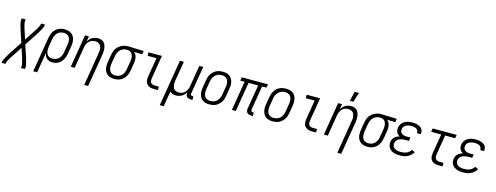

<svg xmlns="http://www.w3.org/2000/svg" viewBox="-47 -1734 7569 2931"><g transform="rotate(15 3737.0 -268.5)"><path d="M-26 215 -23 197Q-20 181 -12.5 165.5Q-5 150 2.5 135Q10 120 18.5 105.5Q27 91 35.5 76.5Q44 62 52.5 47.5Q61 33 71 19L187 -156L129 -330Q125 -344 120.5 -358Q116 -372 112 -386Q108 -400 104.5 -414Q101 -428 98 -442.5Q95 -457 92.5 -471.5Q90 -486 93 -502L96 -520H158L155 -502Q153 -488 154.5 -474.5Q156 -461 159 -448Q162 -435 165 -422.5Q168 -410 171.5 -397.5Q175 -385 179 -372.5Q183 -360 187 -348L228 -221L316 -354Q318 -356 319 -358Q320 -360 322 -363H323Q324 -366 325.5 -368Q327 -370 328 -372Q339 -388 349 -403.5Q359 -419 368 -435Q377 -451 386.5 -467.5Q396 -484 399 -502L402 -520H464L461 -502Q458 -486 450.5 -470.5Q443 -455 435.5 -440Q428 -425 419.5 -410.5Q411 -396 402 -381.5Q393 -367 385 -352.5Q377 -338 367 -324L251 -149L309 25Q313 39 317.5 53Q322 67 326 81Q330 95 333.5 109Q337 123 340 137.5Q343 152 345.5 166.5Q348 181 345 197L342 215H280L283 197Q285 183 283.5 169.5Q282 156 279 143Q276 130 273 117.5Q270 105 266 92.5Q262 80 258.5 67.5Q255 55 251 43L210 -84L122 49Q120 51 119 53Q118 55 116 58H115Q114 61 112.5 63Q111 65 110 67Q99 83 89 98.5Q79 114 70 130Q61 146 51.5 162.5Q42 179 39 197L36 215Z M474 215 566 -338Q570 -362 578 -386.5Q586 -411 599 -433.5Q612 -456 631.5 -475Q651 -494 674 -506Q697 -518 722.5 -523Q748 -528 772 -528Q801 -528 828 -522Q855 -516 877 -501Q899 -486 914 -463.5Q929 -441 935 -414.5Q941 -388 941 -359.5Q941 -331 936 -302L916 -182Q912 -159 904.5 -135.5Q897 -112 885 -90Q873 -68 855.5 -48.5Q838 -29 815.5 -16Q793 -3 769 2.5Q745 8 721 8Q695 8 671.5 1Q648 -6 631 -22Q614 -38 603.5 -59.5Q593 -81 589 -106L536 215ZM707 -47Q725 -47 743.5 -51.5Q762 -56 779 -65.5Q796 -75 809.5 -89.5Q823 -104 832.5 -121Q842 -138 847 -155.5Q852 -173 855 -191L875 -311Q879 -331 879.5 -350.5Q880 -370 876.5 -388.5Q873 -407 865 -423.5Q857 -440 842.5 -451.5Q828 -463 810 -468Q792 -473 772 -473Q754 -473 736 -468.5Q718 -464 701 -454.5Q684 -445 671 -430.5Q658 -416 648.5 -399Q639 -382 634 -364Q629 -346 626 -329L607 -215Q604 -195 603 -175.5Q602 -156 604.5 -137Q607 -118 615 -100.5Q623 -83 636.5 -70.5Q650 -58 668.5 -52.5Q687 -47 707 -47Z M1280 215 1367 -311Q1371 -331 1372 -350Q1373 -369 1370 -387Q1367 -405 1359.5 -422Q1352 -439 1338.5 -450.5Q1325 -462 1307.5 -467.5Q1290 -473 1271 -473Q1253 -473 1235.5 -469Q1218 -465 1202 -456Q1186 -447 1172.5 -433Q1159 -419 1150 -403Q1141 -387 1135.5 -370Q1130 -353 1127 -335L1072 0H1010L1096 -520H1158L1143 -433Q1155 -455 1172 -473.5Q1189 -492 1210.5 -504.5Q1232 -517 1255.5 -522.5Q1279 -528 1302 -528Q1328 -528 1352 -520Q1376 -512 1393 -495Q1410 -478 1419 -454.5Q1428 -431 1431.5 -406Q1435 -381 1433.5 -355Q1432 -329 1428 -302L1342 215Z M1701 8Q1672 8 1645 2Q1618 -4 1596 -19Q1574 -34 1559.5 -56.5Q1545 -79 1539 -105.5Q1533 -132 1533 -160.5Q1533 -189 1538 -218L1558 -338Q1562 -362 1570 -386.5Q1578 -411 1592 -433Q1606 -455 1626 -473Q1646 -491 1669.5 -503Q1693 -515 1717.5 -521.5Q1742 -528 1767 -528H1781L2023 -520L2014 -465L1884 -469Q1901 -455 1912 -436Q1923 -417 1927.5 -395Q1932 -373 1932 -349.5Q1932 -326 1928 -302L1908 -182Q1904 -158 1896 -133.5Q1888 -109 1874.5 -86.5Q1861 -64 1841.5 -45Q1822 -26 1799 -14Q1776 -2 1750.5 3Q1725 8 1701 8ZM1701 -47Q1719 -47 1737.5 -51.5Q1756 -56 1772.5 -65.5Q1789 -75 1802.5 -89.5Q1816 -104 1825.5 -121Q1835 -138 1840 -156Q1845 -174 1847 -191L1867 -311Q1870 -330 1871.5 -348Q1873 -366 1870.5 -383.5Q1868 -401 1861.5 -417Q1855 -433 1844 -445.5Q1833 -458 1816.5 -464.5Q1800 -471 1782 -472L1772 -473H1763Q1745 -473 1727 -467.5Q1709 -462 1693 -452.5Q1677 -443 1663.5 -428.5Q1650 -414 1641 -397.5Q1632 -381 1626.5 -363.5Q1621 -346 1618 -329L1598 -209Q1595 -189 1594.5 -169.5Q1594 -150 1597 -131.5Q1600 -113 1608.5 -96.5Q1617 -80 1631 -68.5Q1645 -57 1663 -52Q1681 -47 1701 -47Z M2323 0Q2301 0 2280.5 -3.5Q2260 -7 2242 -16.5Q2224 -26 2211 -41.5Q2198 -57 2192 -76Q2186 -95 2186 -116.5Q2186 -138 2189 -159L2240 -465H2100V-520H2311L2250 -150Q2247 -132 2248 -113.5Q2249 -95 2259.5 -81Q2270 -67 2287 -61Q2304 -55 2322 -55H2387V0Z M2474 215 2596 -520H2658L2606 -209Q2603 -189 2602 -170Q2601 -151 2604 -133Q2607 -115 2614 -98Q2621 -81 2634.5 -69.5Q2648 -58 2665.5 -52.5Q2683 -47 2702 -47Q2720 -47 2738 -51Q2756 -55 2772 -64Q2788 -73 2801 -87Q2814 -101 2823.5 -117Q2833 -133 2838 -150Q2843 -167 2846 -185L2902 -520H2964L2891 -83Q2890 -76 2891 -69Q2892 -62 2896 -57Q2900 -52 2906.5 -49.5Q2913 -47 2921 -47H2935V8H2912Q2893 8 2875 3Q2857 -2 2845 -15Q2833 -28 2829.5 -46Q2826 -64 2829 -83L2830 -87Q2818 -65 2801 -46.5Q2784 -28 2762.5 -15.5Q2741 -3 2717.5 2.5Q2694 8 2671 8Q2644 8 2618.5 -1Q2593 -10 2577 -29L2536 215Z M3202 8Q3173 8 3145.5 2Q3118 -4 3096 -19Q3074 -34 3060 -56.5Q3046 -79 3039.5 -105.5Q3033 -132 3033 -160.5Q3033 -189 3038 -218L3058 -338Q3062 -363 3070 -387.5Q3078 -412 3092.5 -434.5Q3107 -457 3127.5 -476Q3148 -495 3172 -507Q3196 -519 3221 -523.5Q3246 -528 3271 -528Q3300 -528 3327.5 -522Q3355 -516 3377 -501Q3399 -486 3413.5 -463.5Q3428 -441 3434.5 -414.5Q3441 -388 3441 -359.5Q3441 -331 3436 -302L3416 -182Q3412 -157 3404 -132.5Q3396 -108 3381 -85.5Q3366 -63 3346 -44Q3326 -25 3302 -13Q3278 -1 3252.5 3.5Q3227 8 3202 8ZM3202 -47Q3220 -47 3239.5 -51Q3259 -55 3276 -64.5Q3293 -74 3307.5 -88.5Q3322 -103 3331.5 -120Q3341 -137 3346.5 -155Q3352 -173 3355 -191L3375 -311Q3379 -331 3379.5 -350.5Q3380 -370 3376.5 -388.5Q3373 -407 3364.5 -423.5Q3356 -440 3341.5 -451.5Q3327 -463 3309 -468Q3291 -473 3271 -473Q3253 -473 3234 -469Q3215 -465 3198 -455.5Q3181 -446 3166.5 -431.5Q3152 -417 3142 -400Q3132 -383 3126.5 -365Q3121 -347 3118 -329L3098 -209Q3095 -189 3094.5 -169.5Q3094 -150 3097 -131.5Q3100 -113 3109 -96.5Q3118 -80 3132 -68.5Q3146 -57 3164 -52Q3182 -47 3202 -47Z M3866 8Q3847 8 3829 3Q3811 -2 3799 -15Q3787 -28 3783.5 -46Q3780 -64 3783 -83L3847 -465H3695L3618 0H3556L3633 -465H3564L3573 -520H3987L3978 -465H3909L3845 -83Q3844 -76 3845 -69Q3846 -62 3850 -57Q3854 -52 3861 -49.5Q3868 -47 3875 -47H3889V8Z M4202 8Q4173 8 4145.5 2Q4118 -4 4096 -19Q4074 -34 4060 -56.5Q4046 -79 4039.5 -105.5Q4033 -132 4033 -160.5Q4033 -189 4038 -218L4058 -338Q4062 -363 4070 -387.5Q4078 -412 4092.5 -434.5Q4107 -457 4127.5 -476Q4148 -495 4172 -507Q4196 -519 4221 -523.5Q4246 -528 4271 -528Q4300 -528 4327.5 -522Q4355 -516 4377 -501Q4399 -486 4413.5 -463.5Q4428 -441 4434.5 -414.5Q4441 -388 4441 -359.5Q4441 -331 4436 -302L4416 -182Q4412 -157 4404 -132.5Q4396 -108 4381 -85.5Q4366 -63 4346 -44Q4326 -25 4302 -13Q4278 -1 4252.5 3.5Q4227 8 4202 8ZM4202 -47Q4220 -47 4239.5 -51Q4259 -55 4276 -64.5Q4293 -74 4307.5 -88.5Q4322 -103 4331.5 -120Q4341 -137 4346.5 -155Q4352 -173 4355 -191L4375 -311Q4379 -331 4379.5 -350.5Q4380 -370 4376.5 -388.5Q4373 -407 4364.5 -423.5Q4356 -440 4341.5 -451.5Q4327 -463 4309 -468Q4291 -473 4271 -473Q4253 -473 4234 -469Q4215 -465 4198 -455.5Q4181 -446 4166.5 -431.5Q4152 -417 4142 -400Q4132 -383 4126.5 -365Q4121 -347 4118 -329L4098 -209Q4095 -189 4094.5 -169.5Q4094 -150 4097 -131.5Q4100 -113 4109 -96.5Q4118 -80 4132 -68.5Q4146 -57 4164 -52Q4182 -47 4202 -47Z M4823 0Q4801 0 4780.5 -3.5Q4760 -7 4742 -16.5Q4724 -26 4711 -41.5Q4698 -57 4692 -76Q4686 -95 4686 -116.5Q4686 -138 4689 -159L4740 -465H4600V-520H4811L4750 -150Q4747 -132 4748 -113.5Q4749 -95 4759.5 -81Q4770 -67 4787 -61Q4804 -55 4822 -55H4887V0Z M5280 215 5367 -311Q5371 -331 5372 -350Q5373 -369 5370 -387Q5367 -405 5359.5 -422Q5352 -439 5338.5 -450.5Q5325 -462 5307.5 -467.5Q5290 -473 5271 -473Q5253 -473 5235.5 -469Q5218 -465 5202 -456Q5186 -447 5172.5 -433Q5159 -419 5150 -403Q5141 -387 5135.5 -370Q5130 -353 5127 -335L5072 0H5010L5096 -520H5158L5143 -433Q5155 -455 5172 -473.5Q5189 -492 5210.5 -504.5Q5232 -517 5255.5 -522.5Q5279 -528 5302 -528Q5328 -528 5352 -520Q5376 -512 5393 -495Q5410 -478 5419 -454.5Q5428 -431 5431.5 -406Q5435 -381 5433.5 -355Q5432 -329 5428 -302L5342 215ZM5260 -600 5295 -752H5363L5315 -600Z M5701 8Q5672 8 5645 2Q5618 -4 5596 -19Q5574 -34 5559.5 -56.5Q5545 -79 5539 -105.5Q5533 -132 5533 -160.5Q5533 -189 5538 -218L5558 -338Q5562 -362 5570 -386.5Q5578 -411 5592 -433Q5606 -455 5626 -473Q5646 -491 5669.5 -503Q5693 -515 5717.5 -521.5Q5742 -528 5767 -528H5781L6023 -520L6014 -465L5884 -469Q5901 -455 5912 -436Q5923 -417 5927.5 -395Q5932 -373 5932 -349.5Q5932 -326 5928 -302L5908 -182Q5904 -158 5896 -133.5Q5888 -109 5874.5 -86.5Q5861 -64 5841.5 -45Q5822 -26 5799 -14Q5776 -2 5750.5 3Q5725 8 5701 8ZM5701 -47Q5719 -47 5737.5 -51.5Q5756 -56 5772.5 -65.5Q5789 -75 5802.5 -89.5Q5816 -104 5825.5 -121Q5835 -138 5840 -156Q5845 -174 5847 -191L5867 -311Q5870 -330 5871.5 -348Q5873 -366 5870.5 -383.5Q5868 -401 5861.5 -417Q5855 -433 5844 -445.5Q5833 -458 5816.5 -464.5Q5800 -471 5782 -472L5772 -473H5763Q5745 -473 5727 -467.5Q5709 -462 5693 -452.5Q5677 -443 5663.5 -428.5Q5650 -414 5641 -397.5Q5632 -381 5626.5 -363.5Q5621 -346 5618 -329L5598 -209Q5595 -189 5594.5 -169.5Q5594 -150 5597 -131.5Q5600 -113 5608.5 -96.5Q5617 -80 5631 -68.5Q5645 -57 5663 -52Q5681 -47 5701 -47Z M6212 8Q6186 8 6160.5 5Q6135 2 6112 -6.5Q6089 -15 6069 -29Q6049 -43 6036.5 -63.5Q6024 -84 6020 -109.5Q6016 -135 6020 -161Q6024 -181 6033.5 -200.5Q6043 -220 6060 -234.5Q6077 -249 6096.5 -258.5Q6116 -268 6136 -273Q6119 -281 6105.5 -293.5Q6092 -306 6084 -323Q6076 -340 6074 -359.5Q6072 -379 6076 -399Q6079 -419 6088.5 -439Q6098 -459 6113.5 -474.5Q6129 -490 6148 -500.5Q6167 -511 6187 -517.5Q6207 -524 6227.5 -526Q6248 -528 6269 -528Q6290 -528 6311.5 -526Q6333 -524 6352.5 -517.5Q6372 -511 6390 -500.5Q6408 -490 6420 -474Q6432 -458 6436.5 -437.5Q6441 -417 6437 -395L6436 -389H6375L6376 -392Q6379 -412 6370 -429.5Q6361 -447 6344.5 -456.5Q6328 -466 6308.5 -469.5Q6289 -473 6269 -473Q6255 -473 6241.5 -471.5Q6228 -470 6214 -466.5Q6200 -463 6186.5 -456.5Q6173 -450 6162.5 -440Q6152 -430 6145 -416.5Q6138 -403 6136 -390Q6134 -375 6135.5 -361Q6137 -347 6145 -336Q6153 -325 6164 -317.5Q6175 -310 6188 -305.5Q6201 -301 6215 -299.5Q6229 -298 6243 -298H6298L6289 -243H6234Q6219 -243 6203 -241.5Q6187 -240 6171.5 -236.5Q6156 -233 6140.5 -226.5Q6125 -220 6112.5 -209.5Q6100 -199 6092 -184Q6084 -169 6081 -153Q6078 -136 6081 -119.5Q6084 -103 6093 -90Q6102 -77 6116.5 -68.5Q6131 -60 6146.5 -55.5Q6162 -51 6178.5 -49Q6195 -47 6212 -47Q6234 -47 6256.5 -50.5Q6279 -54 6300.5 -63Q6322 -72 6340.5 -87.5Q6359 -103 6370 -123L6420 -98Q6405 -71 6381 -49.5Q6357 -28 6329 -15Q6301 -2 6271 3Q6241 8 6212 8Z M6823 0Q6801 0 6781 -3.5Q6761 -7 6743 -16Q6725 -25 6712 -39.5Q6699 -54 6692.5 -73Q6686 -92 6685.5 -113Q6685 -134 6688 -155L6740 -465H6581L6590 -520H6970L6961 -465H6802L6750 -155Q6747 -136 6748.5 -117Q6750 -98 6759.5 -83.5Q6769 -69 6786 -62Q6803 -55 6822 -55H6887V0Z M7212 8Q7186 8 7160.5 5Q7135 2 7112 -6.5Q7089 -15 7069 -29Q7049 -43 7036.5 -63.5Q7024 -84 7020 -109.5Q7016 -135 7020 -161Q7024 -181 7033.5 -200.5Q7043 -220 7060 -234.5Q7077 -249 7096.5 -258.5Q7116 -268 7136 -273Q7119 -281 7105.5 -293.5Q7092 -306 7084 -323Q7076 -340 7074 -359.5Q7072 -379 7076 -399Q7079 -419 7088.5 -439Q7098 -459 7113.5 -474.5Q7129 -490 7148 -500.5Q7167 -511 7187 -517.5Q7207 -524 7227.5 -526Q7248 -528 7269 -528Q7290 -528 7311.5 -526Q7333 -524 7352.5 -517.5Q7372 -511 7390 -500.5Q7408 -490 7420 -474Q7432 -458 7436.5 -437.5Q7441 -417 7437 -395L7436 -389H7375L7376 -392Q7379 -412 7370 -429.5Q7361 -447 7344.5 -456.5Q7328 -466 7308.5 -469.5Q7289 -473 7269 -473Q7255 -473 7241.5 -471.5Q7228 -470 7214 -466.5Q7200 -463 7186.5 -456.5Q7173 -450 7162.5 -440Q7152 -430 7145 -416.5Q7138 -403 7136 -390Q7134 -375 7135.5 -361Q7137 -347 7145 -336Q7153 -325 7164 -317.5Q7175 -310 7188 -305.5Q7201 -301 7215 -299.5Q7229 -298 7243 -298H7298L7289 -243H7234Q7219 -243 7203 -241.5Q7187 -240 7171.5 -236.5Q7156 -233 7140.5 -226.5Q7125 -220 7112.5 -209.5Q7100 -199 7092 -184Q7084 -169 7081 -153Q7078 -136 7081 -119.5Q7084 -103 7093 -90Q7102 -77 7116.5 -68.5Q7131 -60 7146.5 -55.5Q7162 -51 7178.5 -49Q7195 -47 7212 -47Q7234 -47 7256.5 -50.5Q7279 -54 7300.5 -63Q7322 -72 7340.5 -87.5Q7359 -103 7370 -123L7420 -98Q7405 -71 7381 -49.5Q7357 -28 7329 -15Q7301 -2 7271 3Q7241 8 7212 8Z"/></g></svg>

Font: Iosevka Curly Light
Style: Italic
Weight: 300
Italic angle: -9°
Monospace: yes
Designer: Belleve Invis
Foundry: Belleve Invis
Version: Version 22.1.2; ttfautohint (v1.8.4)